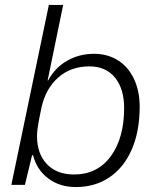

<svg xmlns="http://www.w3.org/2000/svg" viewBox="-20 -749 636 778"><path d="M114 -120H110L81 0H26L178 -729H236L173 -423H175Q204 -476 253 -503.5Q302 -531 361 -531Q416 -531 458 -504.5Q500 -478 523 -429Q546 -380 546 -317Q546 -217 514 -143.5Q482 -70 423.5 -30.5Q365 9 287 9Q222 9 175.5 -26Q129 -61 114 -120ZM483 -311Q483 -389 446 -434.5Q409 -480 342 -480Q267 -480 216 -435Q165 -390 148 -313L137 -258Q130 -221 130 -198Q130 -126 170 -84Q210 -42 280 -42Q375 -42 429 -116Q483 -190 483 -311Z"/></svg>

Font: Mona Sans Light
Style: Italic
Weight: 300
Italic angle: -11.7°
Designer: Deni Anggara
Foundry: GitHub
Version: Version 2.000